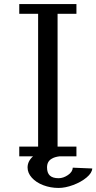

<svg xmlns="http://www.w3.org/2000/svg" viewBox="-20 -777 475 947"><path d="M339 50Q338 71 315 86.5Q292 102 269 102Q240 102 226 89Q212 76 212 49Q212 19 235 6Q249 -3 274 -6H357V-51V-54H264V-709H357V-757H75V-709H168V-54H75V-6H143Q116 18 116 49Q116 76 137 99.5Q158 123 193.5 136.5Q229 150 269 150Q302 150 341 135.5Q380 121 407 98.5Q434 76 435 54Z"/></svg>

Font: LXGW Marker Gothic
Style: Regular
Weight: 400
Version: Version 1.001